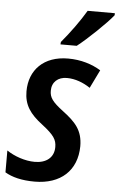

<svg xmlns="http://www.w3.org/2000/svg" viewBox="-55 -810 535 858"><g transform="rotate(5 212.5 -380.5)"><path d="M195 -611H268C311 -644 397 -726 425 -762V-771H303C276 -725 234 -667 196 -622ZM133 10C250 10 322 -56 323 -165C323 -237 289 -272 232 -315C183 -352 170 -371 170 -401C170 -440 197 -464 237 -464C274 -464 311 -450 342 -429L382 -511C343 -535 293 -551 235 -551C126 -551 62 -485 62 -389C62 -328 89 -289 146 -246C199 -205 212 -185 212 -152C212 -104 177 -78 126 -78C82 -78 34 -95 0 -118V-20C32 -1 75 10 133 10Z"/></g></svg>

Font: Noto Sans Display SemiCondensed Medium
Style: Italic
Weight: 500
Width: 4
Italic angle: -12°
Designer: Monotype Design Team
Foundry: Monotype Imaging Inc.
Version: Version 1.900